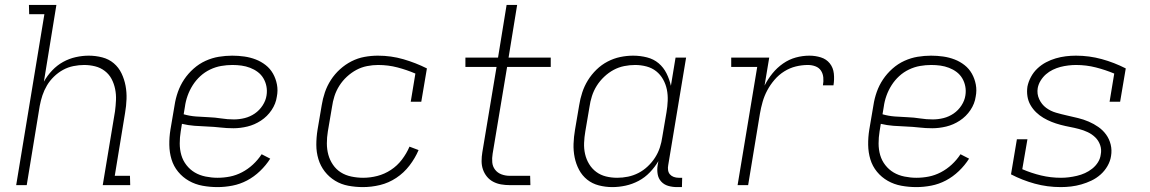

<svg xmlns="http://www.w3.org/2000/svg" viewBox="-20 -755 4690 783"><path d="M46 0 161 -697H99L98 -735H210L159 -422Q173 -447 193 -468Q213 -489 237.5 -502.5Q262 -516 289 -522Q316 -528 342 -528Q370 -528 397 -521Q424 -514 444 -497Q464 -480 475.5 -456Q487 -432 492 -405.5Q497 -379 496 -351Q495 -323 490 -294L448 -38H510L511 0H399L449 -301Q452 -324 453 -347Q454 -370 449.5 -392Q445 -414 435 -433Q425 -452 407.5 -465.5Q390 -479 368 -484.5Q346 -490 323 -490Q302 -490 279.5 -485.5Q257 -481 237 -470Q217 -459 200 -442.5Q183 -426 171.5 -406.5Q160 -387 153 -366Q146 -345 142 -323L89 0Z M867 8Q836 8 806 2.5Q776 -3 750.5 -17.5Q725 -32 706.5 -54.5Q688 -77 679.5 -105Q671 -133 670.5 -164Q670 -195 675 -226L692 -326Q696 -353 705.5 -380Q715 -407 731 -431Q747 -455 769.5 -475Q792 -495 818.5 -507Q845 -519 872.5 -523.5Q900 -528 927 -528Q952 -528 976.5 -524.5Q1001 -521 1023 -512.5Q1045 -504 1063.5 -489.5Q1082 -475 1093.5 -454.5Q1105 -434 1109.5 -410Q1114 -386 1109 -361Q1105 -332 1087.5 -306Q1070 -280 1044 -263Q1018 -246 989 -239Q960 -232 932 -232Q905 -232 879 -235Q853 -238 826 -239Q799 -240 773 -242Q747 -244 722 -250L717 -219Q713 -195 713 -170Q713 -145 719.5 -122.5Q726 -100 740.5 -81.5Q755 -63 774.5 -51.5Q794 -40 818.5 -35Q843 -30 867 -30Q893 -30 918 -35Q943 -40 967 -52.5Q991 -65 1011.5 -84Q1032 -103 1047 -126L1082 -108Q1065 -81 1040.5 -57.5Q1016 -34 987.5 -19Q959 -4 928 2Q897 8 867 8ZM934 -268Q956 -268 978 -273.5Q1000 -279 1019 -292Q1038 -305 1051 -325Q1064 -345 1067 -366Q1070 -385 1066.5 -403Q1063 -421 1054 -436Q1045 -451 1031 -461.5Q1017 -472 1000 -478.5Q983 -485 965 -487.5Q947 -490 928 -490Q905 -490 882 -486Q859 -482 837 -471.5Q815 -461 797 -444.5Q779 -428 766 -407.5Q753 -387 745 -364.5Q737 -342 734 -319L729 -289Q753 -282 779 -280Q805 -278 831 -277Q857 -276 882.5 -272Q908 -268 934 -268Z M1460 8Q1430 8 1400.5 2.5Q1371 -3 1346.5 -18Q1322 -33 1304.5 -55.5Q1287 -78 1278.5 -106Q1270 -134 1270 -164.5Q1270 -195 1275 -226L1292 -326Q1296 -352 1305 -378.5Q1314 -405 1329.5 -429Q1345 -453 1366.5 -472.5Q1388 -492 1413.5 -505Q1439 -518 1466.5 -523Q1494 -528 1521 -528Q1575 -528 1625 -513.5Q1675 -499 1721 -476L1698 -340H1655L1674 -455Q1639 -470 1601 -480Q1563 -490 1522 -490Q1500 -490 1477 -485.5Q1454 -481 1433.5 -470Q1413 -459 1395 -442.5Q1377 -426 1364 -405.5Q1351 -385 1344 -363Q1337 -341 1334 -319L1317 -219Q1313 -195 1313 -170.5Q1313 -146 1319 -124Q1325 -102 1338 -83Q1351 -64 1370 -52Q1389 -40 1413 -35Q1437 -30 1461 -30Q1490 -30 1519 -37.5Q1548 -45 1574 -62Q1600 -79 1619 -104Q1638 -129 1650 -157L1687 -143Q1673 -110 1650 -80Q1627 -50 1596 -29.5Q1565 -9 1530 -0.5Q1495 8 1460 8Z M2059 0Q2041 0 2023.5 -3Q2006 -6 1991 -14Q1976 -22 1965.5 -35Q1955 -48 1949.5 -64Q1944 -80 1944 -98Q1944 -116 1947 -134L2005 -482H1878V-520H2011L2046 -735H2089L2054 -520H2226V-482H2048L1989 -128Q1986 -110 1987.5 -93Q1989 -76 1999 -63Q2009 -50 2025 -44Q2041 -38 2059 -38H2142L2143 0Z M2477 8Q2449 8 2422 1Q2395 -6 2374.5 -22.5Q2354 -39 2341.5 -62.5Q2329 -86 2323.5 -113Q2318 -140 2319 -168.5Q2320 -197 2325 -226L2342 -326Q2346 -352 2354.5 -378Q2363 -404 2377.5 -427.5Q2392 -451 2412.5 -471Q2433 -491 2458 -504Q2483 -517 2509.5 -522.5Q2536 -528 2562 -528Q2591 -528 2618.5 -521Q2646 -514 2666 -497Q2686 -480 2698 -456Q2710 -432 2716 -405L2735 -520H2778L2705 -81Q2703 -71 2704.5 -61Q2706 -51 2712 -44Q2718 -37 2727.5 -33.5Q2737 -30 2748 -30H2762L2761 8H2741Q2722 8 2705 3Q2688 -2 2676.5 -14.5Q2665 -27 2662 -45Q2659 -63 2662 -81L2665 -98Q2651 -74 2630.5 -52.5Q2610 -31 2584.5 -17.5Q2559 -4 2531.5 2Q2504 8 2477 8ZM2497 -30Q2519 -30 2541 -34.5Q2563 -39 2583.5 -49.5Q2604 -60 2621.5 -76.5Q2639 -93 2651.5 -112.5Q2664 -132 2671 -153.5Q2678 -175 2681 -197L2698 -297Q2702 -320 2703 -344Q2704 -368 2699.5 -390Q2695 -412 2684 -431.5Q2673 -451 2656 -464.5Q2639 -478 2616.5 -484Q2594 -490 2570 -490Q2548 -490 2525.5 -485.5Q2503 -481 2482.5 -470Q2462 -459 2444 -442Q2426 -425 2413.5 -405Q2401 -385 2394 -363Q2387 -341 2384 -319L2367 -219Q2363 -196 2362 -172.5Q2361 -149 2366 -127Q2371 -105 2382.5 -86Q2394 -67 2411.5 -54Q2429 -41 2451 -35.5Q2473 -30 2497 -30Z M2988 0 3068 -482H2962V-520H3117L3098 -406Q3111 -432 3130 -455.5Q3149 -479 3173.5 -496Q3198 -513 3225.5 -520.5Q3253 -528 3281 -528Q3305 -528 3327.5 -521Q3350 -514 3364 -496.5Q3378 -479 3380.5 -455Q3383 -431 3379 -407H3336Q3339 -423 3337.5 -439Q3336 -455 3328 -467Q3320 -479 3305.5 -484.5Q3291 -490 3275 -490Q3250 -490 3225.5 -484Q3201 -478 3178.5 -464Q3156 -450 3138.5 -429.5Q3121 -409 3109 -386.5Q3097 -364 3090 -339.5Q3083 -315 3079 -291L3031 0Z M3717 8Q3686 8 3656 2.5Q3626 -3 3600.5 -17.5Q3575 -32 3556.5 -54.5Q3538 -77 3529.5 -105Q3521 -133 3520.5 -164Q3520 -195 3525 -226L3542 -326Q3546 -353 3555.5 -380Q3565 -407 3581 -431Q3597 -455 3619.5 -475Q3642 -495 3668.5 -507Q3695 -519 3722.5 -523.5Q3750 -528 3777 -528Q3802 -528 3826.5 -524.5Q3851 -521 3873 -512.5Q3895 -504 3913.5 -489.5Q3932 -475 3943.5 -454.5Q3955 -434 3959.5 -410Q3964 -386 3959 -361Q3955 -332 3937.5 -306Q3920 -280 3894 -263Q3868 -246 3839 -239Q3810 -232 3782 -232Q3755 -232 3729 -235Q3703 -238 3676 -239Q3649 -240 3623 -242Q3597 -244 3572 -250L3567 -219Q3563 -195 3563 -170Q3563 -145 3569.5 -122.5Q3576 -100 3590.5 -81.5Q3605 -63 3624.5 -51.5Q3644 -40 3668.5 -35Q3693 -30 3717 -30Q3743 -30 3768 -35Q3793 -40 3817 -52.5Q3841 -65 3861.5 -84Q3882 -103 3897 -126L3932 -108Q3915 -81 3890.5 -57.5Q3866 -34 3837.5 -19Q3809 -4 3778 2Q3747 8 3717 8ZM3784 -268Q3806 -268 3828 -273.5Q3850 -279 3869 -292Q3888 -305 3901 -325Q3914 -345 3917 -366Q3920 -385 3916.5 -403Q3913 -421 3904 -436Q3895 -451 3881 -461.5Q3867 -472 3850 -478.5Q3833 -485 3815 -487.5Q3797 -490 3778 -490Q3755 -490 3732 -486Q3709 -482 3687 -471.5Q3665 -461 3647 -444.5Q3629 -428 3616 -407.5Q3603 -387 3595 -364.5Q3587 -342 3584 -319L3579 -289Q3603 -282 3629 -280Q3655 -278 3681 -277Q3707 -276 3732.5 -272Q3758 -268 3784 -268Z M4306 8Q4251 8 4200 -6Q4149 -20 4103 -44L4127 -187H4170L4149 -65Q4186 -49 4225.5 -39.5Q4265 -30 4307 -30Q4323 -30 4339 -32Q4355 -34 4372 -38Q4389 -42 4404.5 -49Q4420 -56 4434 -67Q4448 -78 4457.5 -93Q4467 -108 4469 -125Q4473 -145 4466.5 -163.5Q4460 -182 4446.5 -195Q4433 -208 4416 -216Q4399 -224 4380 -229Q4361 -234 4342.5 -237.5Q4324 -241 4305 -246Q4286 -251 4268.5 -258Q4251 -265 4235 -274.5Q4219 -284 4205.5 -297Q4192 -310 4182.5 -326.5Q4173 -343 4170 -362.5Q4167 -382 4170 -402Q4174 -422 4184.5 -441.5Q4195 -461 4211 -476Q4227 -491 4246 -501Q4265 -511 4285.5 -517Q4306 -523 4326.5 -525.5Q4347 -528 4368 -528Q4422 -528 4473 -514Q4524 -500 4571 -476L4548 -340H4505L4524 -455Q4488 -470 4449 -480Q4410 -490 4368 -490Q4353 -490 4336.5 -488Q4320 -486 4304.5 -482Q4289 -478 4273.5 -470.5Q4258 -463 4245.5 -452Q4233 -441 4224 -426.5Q4215 -412 4212 -396Q4208 -372 4218 -350.5Q4228 -329 4246 -315.5Q4264 -302 4286.5 -295.5Q4309 -289 4331.5 -284Q4354 -279 4376.5 -273.5Q4399 -268 4420 -259Q4441 -250 4459.5 -237Q4478 -224 4491 -206Q4504 -188 4509.5 -165.5Q4515 -143 4511 -119Q4508 -98 4496.5 -78Q4485 -58 4468 -43Q4451 -28 4431 -18.5Q4411 -9 4390 -3Q4369 3 4348 5.5Q4327 8 4306 8Z"/></svg>

Font: Iosevka Etoile Extralight
Style: Italic
Weight: 200
Italic angle: -9°
Designer: Belleve Invis
Foundry: Belleve Invis
Version: Version 22.1.2; ttfautohint (v1.8.4)